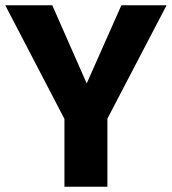

<svg xmlns="http://www.w3.org/2000/svg" viewBox="-28 -713 656 733"><path d="M382 -260V0H218V-259L-8 -693H171.5L303 -394.5L435.5 -693H608Z"/></svg>

Font: Fira Code Light
Style: Bold
Weight: 700
Monospace: yes
Version: Version 5.002